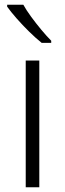

<svg xmlns="http://www.w3.org/2000/svg" viewBox="-20 -786 273 806"><path d="M145 0H88V-532H145ZM78 -766Q90 -744 110.5 -716Q131 -688 153.5 -661Q176 -634 195 -615V-606H155Q130 -626 102 -653.5Q74 -681 49.5 -709Q25 -737 10 -758V-766Z"/></svg>

Font: Noto Sans Lao Looped Light
Style: Regular
Weight: 300
Designer: Mark Frömberg, Ben Mitchell
Foundry: The Fontpad Ltd
Version: Version 1.002; ttfautohint (v1.8.4.7-5d5b)